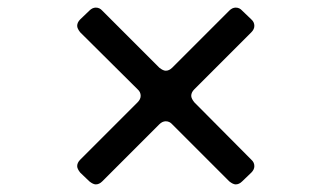

<svg xmlns="http://www.w3.org/2000/svg" viewBox="-20 -631 872 505"><path d="M600 -611Q610 -611 617 -603L641 -580Q649 -573 649 -563Q649 -554 641 -546L491 -396Q483 -388 483 -379Q483 -372 491 -362L641 -211Q649 -204 649 -194Q649 -185 641 -177L617 -154Q609 -146 600 -146Q593 -146 583 -154L433 -304Q426 -312 416 -312Q407 -312 399 -304L249 -154Q241 -146 232 -146Q225 -146 215 -154L191 -177Q183 -187 183 -194Q183 -203 191 -211L342 -362Q350 -370 350 -379Q350 -389 342 -396L191 -546Q183 -556 183 -563Q183 -572 191 -580L215 -603Q223 -611 232 -611Q242 -611 249 -603L399 -453Q409 -445 416 -445Q425 -445 433 -453L583 -603Q591 -611 600 -611Z"/></svg>

Font: Shippori Gothic B2 Bold
Style: Regular
Weight: 700
Designer: FONTDASU
Foundry: FONTDASU / Google Inc. / but / Adobe
Version: Version 1.130